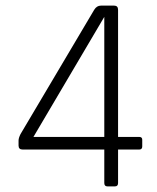

<svg xmlns="http://www.w3.org/2000/svg" viewBox="-20 -663 560 683"><path d="M351 -176V-603L99 -176ZM389 0H362Q351 0 351 -12V-131H61Q46 -131 46 -145V-163Q46 -172 53 -186L315 -628Q324 -643 339 -643H386Q400 -643 400 -628V-176H475Q486 -176 486 -166V-142Q486 -131 475 -131H400V-12Q400 0 389 0Z"/></svg>

Font: Rajdhani
Style: Regular
Weight: 400
Designer: Satya Rajpurohit, Jyotish Sonowal
Foundry: Indian Type Foundry
Version: Version 1.201 February 1, 2022